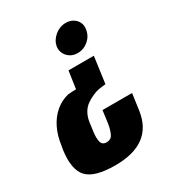

<svg xmlns="http://www.w3.org/2000/svg" viewBox="-151 -587 709 781"><g transform="rotate(-30 204.0 -196.5)"><path d="M309 -325 292 -201Q276 -200 259.5 -197Q243 -194 229 -187Q212 -180 197 -169Q182 -158 172.5 -141.5Q163 -125 159 -103L153 -58Q149 -31 153.5 -12.5Q158 6 178 6Q200 6 208.5 -12.5Q217 -31 221 -56L229 -116H368L357 -38Q336 105 163 105Q65 105 31 68Q-3 31 9 -56L12 -73Q18 -118 35 -152.5Q52 -187 79 -210Q106 -233 140 -241Q150 -242 159 -242.5Q168 -243 178 -243L190 -325ZM276 -498Q305 -498 322.5 -479Q340 -460 335 -433Q331 -405 309 -386Q287 -367 258 -367Q230 -367 212 -386Q194 -405 197 -433Q202 -460 225 -479Q248 -498 276 -498Z"/></g></svg>

Font: Alumni Sans Thin ExtraBold
Style: Italic
Weight: 800
Italic angle: -8°
Version: Version 1.016